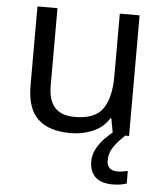

<svg xmlns="http://www.w3.org/2000/svg" viewBox="-53 -583 725 850"><g transform="rotate(5 309.0 -158.0)"><path d="M533 -536V0H461L448 -71H444Q418 -29 372 -9.5Q326 10 274 10Q177 10 128 -36.5Q79 -83 79 -185V-536H168V-191Q168 -127 197 -95Q226 -63 287 -63Q376 -63 410.5 -113Q445 -163 445 -257V-536ZM448 116Q448 138 460 149.5Q472 161 493 161Q510 161 521.5 158.5Q533 156 541 155V211Q527 215 513 217.5Q499 220 479 220Q426 220 401 195Q376 170 376 126Q376 97 390.5 70Q405 43 426.5 21Q448 -1 468 -15L516 0Q482 32 465 58.5Q448 85 448 116Z"/></g></svg>

Font: Noto Sans Sora Sompeng
Style: Regular
Weight: 400
Designer: Monotype Design Team. David Williams.
Foundry: Monotype Imaging Inc.
Version: Version 2.101